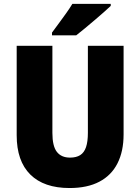

<svg xmlns="http://www.w3.org/2000/svg" viewBox="-20 -947 712 977"><path d="M608.9 -713.9V-263.2Q608.9 -177.2 577.9 -116Q546.9 -54.7 485.8 -22.5Q424.8 9.8 334 9.8Q203.6 9.8 134.3 -58.8Q64.9 -127.4 64.9 -258.8V-713.9H246.6V-270.5Q246.6 -203.6 269.3 -174.3Q292 -145 336.4 -145Q368.2 -145 388.2 -157.7Q408.2 -170.4 417.7 -198.2Q427.2 -226.1 427.2 -271.5V-713.9ZM543.5 -927.2V-917Q529.8 -903.8 507.8 -884.5Q485.8 -865.2 460.9 -844Q436 -822.8 411.6 -802.5Q387.2 -782.2 367.7 -767.1H244.6V-781.2Q261.2 -803.7 280 -829.1Q298.8 -854.5 316.9 -879.9Q335 -905.3 348.1 -927.2Z"/></svg>

Font: Open Sans SemiCondensed ExtraBold
Style: Regular
Weight: 800
Width: 4
Designer: Monotype Design Team
Foundry: Monotype Imaging Inc.
Version: Version 3.000